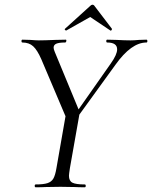

<svg xmlns="http://www.w3.org/2000/svg" viewBox="-20 -793 644 813"><path d="M277 -279 449 -524Q476 -562 476 -584Q476 -613 434 -613Q430 -613 430 -619Q430 -625 434 -625L474 -624Q508 -622 533 -622Q548 -622 568 -624L600 -625Q604 -625 604 -619Q604 -613 600 -613Q536 -613 469 -519L288 -269ZM131 -12Q164 -12 181 -17.5Q198 -23 206 -37Q214 -51 219 -81L259 -310L318 -319L276 -81Q272 -55 272 -49Q272 -27 286.5 -19.5Q301 -12 339 -12Q343 -12 343 -6Q343 0 339 0Q312 0 297 -1L236 -2L173 -1Q158 0 131 0Q127 0 127 -6Q127 -12 131 -12ZM75 -613Q71 -613 71 -619Q71 -625 75 -625L109 -624Q133 -622 144 -622Q169 -622 213 -624L259 -625Q261 -625 261 -621Q261 -618 259.5 -615.5Q258 -613 256 -613Q230 -613 218.5 -608Q207 -603 207 -591Q207 -585 212 -573L318 -317L270 -271L155 -542Q138 -581 120.5 -597Q103 -613 75 -613ZM260 -664Q257 -664 255 -666.5Q253 -669 255 -671L362 -768Q367 -773 371 -773Q377 -773 380 -768L454 -671V-670Q454 -667 451.5 -664.5Q449 -662 447 -664L362 -721L261 -664Z"/></svg>

Font: Cormorant Infant
Style: Italic
Weight: 400
Italic angle: -10°
Designer: Christian Thalmann (Catharsis Fonts)
Foundry: Catharsis Fonts
Version: Version 4.000